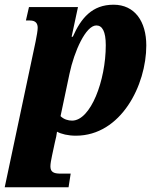

<svg xmlns="http://www.w3.org/2000/svg" viewBox="-55 -566 658 815"><path d="M-35 229H236L245 171H202C171 171 159 163 159 140C159 129 162 113 166 94L178 38C182 23 186 4 187 -7C205 3 234 10 267 10C459 10 566 -205 566 -373C566 -475 517 -546 427 -546C336 -546 289 -489 254 -410H249L276 -536H68L55 -479H72C97 -479 105 -466 105 -448C105 -436 101 -414 96 -389ZM251 -54C235 -54 216 -59 202 -73L240 -253C260 -348 309 -458 354 -458C379 -458 394 -433 394 -374C394 -224 330 -54 251 -54Z"/></svg>

Font: Noto Serif Condensed Black
Style: Italic
Weight: 900
Width: 3
Italic angle: -12°
Designer: Monotype Design Team
Foundry: Monotype Imaging Inc.
Version: Version 2.013